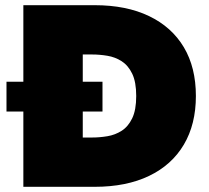

<svg xmlns="http://www.w3.org/2000/svg" viewBox="-20 -720 805 740"><path d="M5 -290H375V-405H5ZM70 -700V0H299V-700ZM345 0Q467 0 554.5 -42Q642 -84 688.5 -162.5Q735 -241 735 -350Q735 -460 688.5 -538Q642 -616 554.5 -658Q467 -700 345 -700H222V-510H335Q364 -510 394 -505Q424 -500 449 -484Q474 -468 489.5 -436Q505 -404 505 -350Q505 -296 489.5 -264Q474 -232 449 -216Q424 -200 394 -195Q364 -190 335 -190H222V0Z"/></svg>

Font: Jost Black
Style: Regular
Weight: 900
Version: Version 3.710